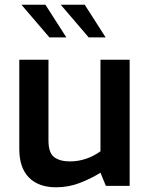

<svg xmlns="http://www.w3.org/2000/svg" viewBox="-20 -790 633 816"><path d="M218 6Q144 6 103 -35.5Q62 -77 62 -157V-536H186V-193Q186 -140 210.5 -122Q235 -104 277 -104Q312 -104 345 -115Q378 -126 407 -147V-536H531V0H430L407 -56Q369 -32 320.5 -13Q272 6 218 6ZM357 -631 238 -770H340L429 -631ZM190 -631 71 -770H173L262 -631Z"/></svg>

Font: Exo Thin SemiBold
Style: Regular
Weight: 600
Version: Version 2.000